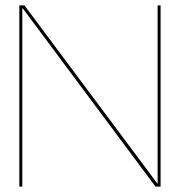

<svg xmlns="http://www.w3.org/2000/svg" viewBox="-20 -695 710 715"><path d="M52 0H63V-663.5H65L559 0H578V-675H567V-11.5H566L71 -675H52Z"/></svg>

Font: Anybody SemiExpanded Thin
Style: Regular
Weight: 250
Width: 6
Version: Version 1.113;gftools[0.9.25]